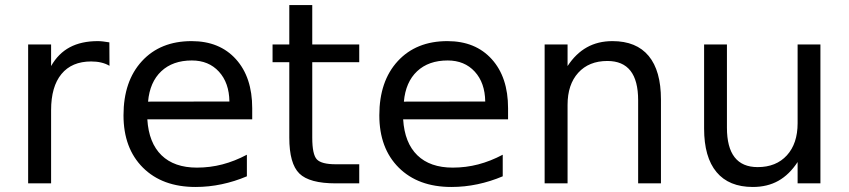

<svg xmlns="http://www.w3.org/2000/svg" viewBox="-20 -722 3341 756"><path d="M411.1 -462.9Q396 -471.7 378.2 -475.8Q360.4 -480 338.9 -480Q262.7 -480 221.9 -430.4Q181.2 -380.9 181.2 -288.1V0H90.8V-546.9H181.2V-461.9Q209.5 -511.7 254.9 -535.9Q300.3 -560.1 365.2 -560.1Q374.5 -560.1 385.7 -558.8Q397 -557.6 410.6 -555.2Z M973.1 -295.9V-252H560.1Q565.9 -159.2 616 -110.6Q666 -62 755.4 -62Q807.1 -62 855.7 -74.7Q904.3 -87.4 952.1 -112.8V-27.8Q903.8 -7.3 853 3.4Q802.2 14.2 750 14.2Q619.1 14.2 542.7 -62Q466.3 -138.2 466.3 -268.1Q466.3 -402.3 538.8 -481.2Q611.3 -560.1 734.4 -560.1Q844.7 -560.1 908.9 -489Q973.1 -418 973.1 -295.9ZM883.3 -322.3Q882.3 -396 842 -439.9Q801.8 -483.9 735.4 -483.9Q660.2 -483.9 615 -441.4Q569.8 -398.9 563 -321.8Z M1209.5 -702.1V-546.9H1394.5V-477.1H1209.5V-180.2Q1209.5 -113.3 1227.8 -94.2Q1246.1 -75.2 1302.2 -75.2H1394.5V0H1302.2Q1198.2 0 1158.7 -38.8Q1119.1 -77.6 1119.1 -180.2V-477.1H1053.2V-546.9H1119.1V-702.1Z M1980.5 -295.9V-252H1567.4Q1573.2 -159.2 1623.3 -110.6Q1673.3 -62 1762.7 -62Q1814.5 -62 1863 -74.7Q1911.6 -87.4 1959.5 -112.8V-27.8Q1911.1 -7.3 1860.4 3.4Q1809.6 14.2 1757.3 14.2Q1626.5 14.2 1550 -62Q1473.6 -138.2 1473.6 -268.1Q1473.6 -402.3 1546.1 -481.2Q1618.7 -560.1 1741.7 -560.1Q1852.1 -560.1 1916.3 -489Q1980.5 -418 1980.5 -295.9ZM1890.6 -322.3Q1889.6 -396 1849.4 -439.9Q1809.1 -483.9 1742.7 -483.9Q1667.5 -483.9 1622.3 -441.4Q1577.1 -398.9 1570.3 -321.8Z M2582.5 -330.1V0H2492.7V-327.1Q2492.7 -404.8 2462.4 -443.4Q2432.1 -481.9 2371.6 -481.9Q2298.8 -481.9 2256.8 -435.5Q2214.8 -389.2 2214.8 -309.1V0H2124.5V-546.9H2214.8V-461.9Q2247.1 -511.2 2290.8 -535.6Q2334.5 -560.1 2391.6 -560.1Q2485.8 -560.1 2534.2 -501.7Q2582.5 -443.4 2582.5 -330.1Z M2752.4 -215.8V-546.9H2842.3V-219.2Q2842.3 -141.6 2872.6 -102.8Q2902.8 -64 2963.4 -64Q3036.1 -64 3078.4 -110.4Q3120.6 -156.7 3120.6 -236.8V-546.9H3210.4V0H3120.6V-84Q3087.9 -34.2 3044.7 -10Q3001.5 14.2 2944.3 14.2Q2850.1 14.2 2801.3 -44.4Q2752.4 -103 2752.4 -215.8Z"/></svg>

Font: Pangururan
Style: Regular
Weight: 400
Designer: Uli Kozok
Foundry: Michael Everson and Uli Kozok
Version: Version 1.005